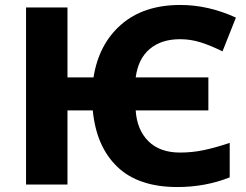

<svg xmlns="http://www.w3.org/2000/svg" viewBox="-20 -744 993 774"><path d="M354 -299H252V0H85V-714H252V-432H357Q378 -566 468.5 -645Q559 -724 707 -724Q820 -724 931 -673L877 -537Q828 -561 788 -573.5Q748 -586 706 -586Q630 -586 583.5 -546.5Q537 -507 527 -432H820V-299H527Q532 -221 578 -175Q624 -129 706 -129Q754 -129 800 -138.5Q846 -148 906 -168V-29Q808 10 695 10Q538 10 453 -71.5Q368 -153 354 -299Z"/></svg>

Font: Noto Sans UI ExtraBold
Style: Regular
Weight: 800
Designer: Monotype Design Team
Foundry: Monotype Imaging Inc.
Version: Version 1.001